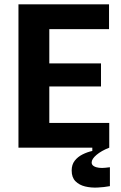

<svg xmlns="http://www.w3.org/2000/svg" viewBox="-20 -680 557 884"><path d="M65 0V-660H207V0ZM159 0V-114H483V0ZM159 -282V-388H445V-282ZM159 -546V-660H482V-546ZM486 177Q460 182 429.5 183.5Q399 185 372 178.5Q345 172 327.5 154.5Q310 137 310 105Q310 78 324 60Q338 42 360 31Q382 20 405 15V-6H483V0Q447 14 424.5 33Q402 52 402 68Q402 79 412 85Q422 91 436 92.5Q450 94 464 92.5Q478 91 486 90Z"/></svg>

Font: Bricolage Grotesque SemiCondensed
Style: Bold
Weight: 700
Width: 4
Designer: Mathieu Triay
Foundry: Atelier Triay
Version: Version 1.001;gftools[0.9.33.dev8+g029e19f]